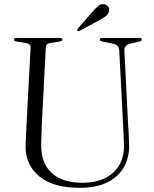

<svg xmlns="http://www.w3.org/2000/svg" viewBox="-20 -881 735 916"><path d="M567 -291 549 -639.5Q548.5 -653 541 -661.2Q533.5 -669.5 514.5 -673.5L468.5 -683Q456 -685 456 -692Q456 -700 468 -700H645Q656.5 -700 656.5 -692Q656.5 -685 643 -682.5L603.5 -673Q571.5 -666.5 573.5 -638.5L591 -292Q592.5 -266.5 594 -241.5Q595.5 -216.5 596 -190.5Q597.5 -131.5 572 -85Q546.5 -38.5 493.5 -11.8Q440.5 15 360.5 15Q231 15 165.8 -41Q100.5 -97 102 -185Q102.5 -200 103.5 -223Q104.5 -246 105.8 -270.8Q107 -295.5 108 -315L126 -654Q127 -672.5 100 -676.5L59 -683Q46.5 -685 46.5 -692Q46.5 -700 59 -700H265.5Q277.5 -700 277.5 -692Q277.5 -685 265 -683L224 -676.5Q210.5 -674.5 204.8 -669.8Q199 -665 198.5 -653.5L181 -318Q179 -280 178 -248.8Q177 -217.5 176.5 -193.5Q175 -102.5 226.8 -55.8Q278.5 -9 373.5 -9Q467 -9 520 -57.5Q573 -106 571.5 -189Q570.5 -220.5 569.2 -245.5Q568 -270.5 567 -291ZM423 -827Q438.5 -844.5 451 -854Q463.5 -863.5 478 -860.5Q491 -858 496.8 -848.2Q502.5 -838.5 500.5 -828.5Q498 -814.5 486.2 -805.2Q474.5 -796 458 -787L360 -734Q353 -730.5 349 -734.5Q346 -738 351.5 -745Z"/></svg>

Font: Fraunces 72pt S000 Light
Style: Regular
Weight: 300
Version: Version 1.000; ttfautohint (v1.8.3)